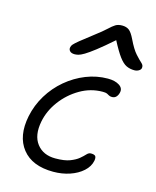

<svg xmlns="http://www.w3.org/2000/svg" viewBox="-115 -841 757 929"><g transform="rotate(15 263.5 -376.0)"><path d="M241 9Q135 9 85.5 -53.5Q36 -116 57 -220Q69 -278 99.5 -328Q130 -378 174.5 -415.5Q219 -453 272 -474Q325 -495 381 -495Q417 -495 438.5 -481Q460 -467 454 -444Q451 -431 443 -422.5Q435 -414 422 -414Q412 -414 406.5 -417.5Q401 -421 394.5 -424Q388 -427 373 -427Q313 -427 260 -396Q207 -365 170.5 -316Q134 -267 123 -211Q109 -139 141 -97.5Q173 -56 234 -56Q280 -56 307 -66.5Q334 -77 349.5 -90Q365 -103 374.5 -113.5Q384 -124 395 -124Q412 -124 417.5 -117.5Q423 -111 420 -94Q414 -64 388 -40.5Q362 -17 323.5 -4Q285 9 241 9ZM194 -567Q177 -567 169.5 -575.5Q162 -584 165 -595Q166 -602 172.5 -609.5Q179 -617 199 -633.5Q219 -650 261 -682Q298 -710 316.5 -727.5Q335 -745 348 -753Q361 -761 381 -761Q402 -761 415.5 -751Q429 -741 444 -710Q466 -664 485.5 -642.5Q505 -621 517 -610.5Q529 -600 526 -586Q524 -578 514.5 -572.5Q505 -567 493 -567Q471 -567 453 -575.5Q435 -584 416 -609.5Q397 -635 371 -685Q322 -642 291 -618Q260 -594 241.5 -583Q223 -572 212.5 -569.5Q202 -567 194 -567Z"/></g></svg>

Font: Shantell Sans Normal
Style: Italic
Weight: 300
Italic angle: -11.31°
Designer: Stephen Nixon, Anya Danilova, Shantell Martin
Foundry: Arrow Type
Version: Version 1.008;[a672d596b]